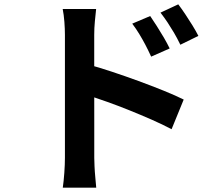

<svg xmlns="http://www.w3.org/2000/svg" viewBox="-20 -819 1040 897"><path d="M681.7 -744.1Q695.8 -723.7 712.8 -696.9Q729.8 -670.1 745.7 -643.1Q761.5 -616 772.7 -592.6L686.2 -554.4Q671.5 -586.3 658.4 -611.2Q645.2 -636.1 630.9 -659.7Q616.7 -683.3 597.8 -708.5ZM812.8 -798.7Q827.9 -779 845.3 -753Q862.7 -727 879.1 -700.4Q895.5 -673.7 906.8 -651.3L822.6 -610Q807.1 -641.9 792.7 -666.3Q778.3 -690.7 763.5 -713.1Q748.7 -735.5 729.8 -760ZM283.3 -81.5Q283.3 -100.6 283.3 -144.2Q283.3 -187.9 283.3 -245.4Q283.3 -303 283.3 -365.7Q283.3 -428.4 283.3 -486.8Q283.3 -545.2 283.3 -590.2Q283.3 -635.2 283.3 -656.2Q283.3 -683.1 280.8 -716.9Q278.2 -750.7 272.9 -777H429.1Q426.3 -751 423.2 -719.2Q420.2 -687.4 420.2 -656.2Q420.2 -628.8 420.2 -581Q420.2 -533.1 420.2 -474.6Q420.2 -416.1 420.3 -355.2Q420.4 -294.3 420.4 -238.7Q420.4 -183 420.4 -141.4Q420.4 -99.7 420.4 -81.5Q420.4 -67.6 421.6 -42.2Q422.7 -16.8 425.3 10.1Q427.9 37.1 429.6 57.9H273.3Q277.6 28.7 280.5 -11.4Q283.3 -51.6 283.3 -81.5ZM390.8 -518Q440.6 -504.6 502.4 -484.1Q564.1 -463.6 627.3 -440.5Q690.4 -417.3 746 -394.8Q801.6 -372.2 838.2 -353.9L781.6 -215.3Q739.3 -237.7 688.3 -260.1Q637.3 -282.5 584.6 -303.7Q531.9 -325 481.8 -342.8Q431.8 -360.7 390.8 -374.2Z"/></svg>

Font: Noto Sans TC Thin
Style: Regular
Weight: 100
Designer: Ryoko NISHIZUKA 西塚涼子 (kana, bopomofo & ideographs); Paul D. Hunt (Latin, Greek & Cyrillic); Sandoll Communications 산돌커뮤니
Foundry: Adobe
Version: Version 2.004-H2;hotconv 1.0.118;makeotfexe 2.5.65603